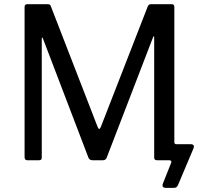

<svg xmlns="http://www.w3.org/2000/svg" viewBox="-20 -762 984 913"><path d="M768.3 131.4Q758.9 131.4 754.9 126.2Q750.9 121 754.2 111.9L794.2 11.4Q796.2 6.1 793.4 3.1Q790.6 0 784.8 0H748.7L809 -85.5Q809 -76.3 818.5 -76.3H887.4Q896.6 -76.3 900.2 -71.1Q903.8 -65.8 900.2 -56.6L828.3 113.5Q824.7 122.7 820.2 127.1Q815.6 131.4 807.1 131.4ZM110.6 0Q96.9 0 96.9 -15V-728.4Q96.9 -742 109.2 -742H205.1Q213 -742 216.7 -739.9Q220.4 -737.9 222.2 -731.2L444.4 -158.1Q448.1 -148.6 452.1 -149.1Q456.1 -149.6 459.6 -158.8L681.6 -728.9Q686 -742 697 -742H797.5Q809 -742 809 -729V-15.2Q809 0 793.7 0H727.6Q719.9 0 716.5 -3.1Q713.2 -6.2 713.2 -13.4V-584.9Q713.2 -590 711.3 -589.3Q709.3 -588.6 707.7 -584.6L487.6 -12.9Q482.8 0 469.4 0H421Q405.1 0 400.6 -12.2L184.1 -578.8Q182.3 -583.6 180.5 -583.5Q178.6 -583.5 178.6 -578.5V-12.6Q178.6 -6.1 175.7 -3.1Q172.8 0 165.3 0H110.6Z"/></svg>

Font: Libre Franklin Thin
Style: Regular
Weight: 100
Designer: Pablo Impallari, Rodrigo Fuenzalida, Nhung Nguyen
Foundry: Impallari Type
Version: Version 3.000